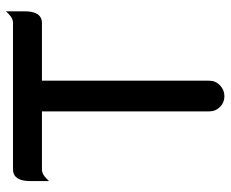

<svg xmlns="http://www.w3.org/2000/svg" viewBox="-84 -667 763 635"><g transform="rotate(-90 297.5 -349.5)"><path d="M246.6 -39.1V-592.3H53.7Q39.6 -592.3 25.4 -578.1L16.1 -568.8V-629.9Q16.1 -676.3 40.5 -685.5Q46.9 -688 53.7 -688H540Q554.2 -688 568.4 -702.1L577.6 -711.4V-650.4Q577.6 -604 553.2 -594.7Q546.9 -592.3 540 -592.3H348.1V-39.1Q348.1 -18.1 332.8 -3.4Q317.4 11.2 296.6 11.2Q275.9 11.2 261.2 -3.4Q246.6 -18.1 246.6 -39.1Z"/></g></svg>

Font: YuPearl-Medium
Style: Medium
Weight: 500
Designer: Max Yao
Foundry: Max-Everyday
Version: Version 1.011; ttfautohint (v1.8.3)